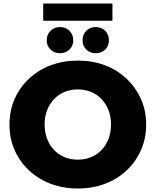

<svg xmlns="http://www.w3.org/2000/svg" viewBox="-20 -1059 886 1093"><path d="M423 14Q339 14 268 -13Q197 -40 144.5 -89.5Q92 -139 63 -205Q34 -271 34 -350Q34 -429 63 -495Q92 -561 144.5 -610.5Q197 -660 268 -687Q339 -714 423 -714Q508 -714 578.5 -687Q649 -660 701 -610.5Q753 -561 782.5 -495Q812 -429 812 -350Q812 -271 782.5 -204.5Q753 -138 701 -89Q649 -40 578.5 -13Q508 14 423 14ZM423 -150Q463 -150 497.5 -164Q532 -178 557.5 -204.5Q583 -231 597.5 -268Q612 -305 612 -350Q612 -396 597.5 -432.5Q583 -469 557.5 -495.5Q532 -522 497.5 -536Q463 -550 423 -550Q383 -550 348.5 -536Q314 -522 288.5 -495.5Q263 -469 248.5 -432.5Q234 -396 234 -350Q234 -305 248.5 -268Q263 -231 288.5 -204.5Q314 -178 348.5 -164Q383 -150 423 -150ZM525 -756Q493 -756 471.5 -776.5Q450 -797 450 -830Q450 -863 471.5 -884Q493 -905 525 -905Q557 -905 578.5 -884Q600 -863 600 -830Q600 -797 578.5 -776.5Q557 -756 525 -756ZM321 -756Q290 -756 268 -776.5Q246 -797 246 -830Q246 -863 268 -884Q290 -905 321 -905Q353 -905 375 -884Q397 -863 397 -830Q397 -797 375 -776.5Q353 -756 321 -756ZM226 -941V-1039H620V-941Z"/></svg>

Font: MOST Montserrat ExtraBold
Style: Regular
Weight: 800
Designer: Julieta Ulanovsky
Foundry: Julieta Ulanovsky
Version: Version 8.000;March 11, 2024;FontCreator 15.0.0.2926 64-bit